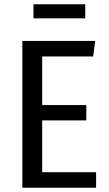

<svg xmlns="http://www.w3.org/2000/svg" viewBox="-20 -881 511 901"><path d="M417 -616H178V-388H385V-316H178V-73H431V0H85V-689H427ZM137 -795V-861H380V-795Z"/></svg>

Font: Fira Sans Condensed
Style: Regular
Weight: 400
Width: 3
Designer: bBox Type GmbH & Carrois Corporate GbR & Edenspiekermann AG
Foundry: bBox Type GmbH & Carrois Corporate GbR & Edenspiekermann AG
Version: Version 4.301